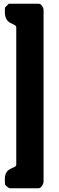

<svg xmlns="http://www.w3.org/2000/svg" viewBox="-20 -840 317 1027"><path d="M7 147C10 152 25 167 33 167H187C201 167 213 142 213 133V-787C213 -798 202 -820 187 -820H27L7 -800C6 -799 6 -782 6 -776C6 -703 67 -719 67 -693V40C67 65 6 50 6 117C6 121 6 142 7 147Z"/></svg>

Font: Asimov Print
Style: C
Weight: 500
Designer: Google
Version: Version 2.000980: 2014